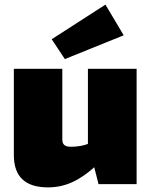

<svg xmlns="http://www.w3.org/2000/svg" viewBox="-20 -798 655 832"><path d="M250 -500V-193Q250 -177 259 -169.5Q268 -162 287 -162Q307 -162 328 -165.5Q349 -169 383 -182L395 -79Q344 -32 294 -9Q244 14 188 14Q40 14 40 -126V-500ZM572 -500V0H407L381 -102L361 -114V-500ZM437 -778 516 -645 261 -542 204 -628Z"/></svg>

Font: Exo 2 Black
Style: Regular
Weight: 900
Designer: Natanael Gama
Foundry: Natanael Gama
Version: Version 2.010